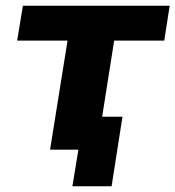

<svg xmlns="http://www.w3.org/2000/svg" viewBox="-20 -523 613 671"><path d="M233 128 254 0H155L216 -381H40L60 -503H573L554 -381H379L337 -115H408L370 128Z"/></svg>

Font: Nunito Sans 7pt ExtraBold
Style: Italic
Weight: 800
Italic angle: -9°
Designer: Vernon Adams
Foundry: Vernon Adams
Version: Version 3.101;gftools[0.9.27]